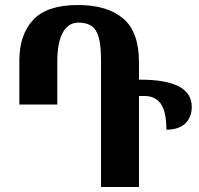

<svg xmlns="http://www.w3.org/2000/svg" viewBox="-20 -744 792 764"><path d="M556 -362H533V0H382V-504Q382 -562 373 -594.5Q364 -627 344.5 -640.5Q325 -654 292 -654Q252 -654 230 -614.5Q208 -575 208 -499V-328H57V-503Q57 -606 112 -665Q167 -724 290 -724Q407 -724 470 -670.5Q533 -617 533 -497V-427H538Q743 -427 743 -319Q743 -277 717 -252.5Q691 -228 642 -228Q642 -301 619.5 -331.5Q597 -362 556 -362Z"/></svg>

Font: Noto Serif Georgian Bold Cond
Style: Regular
Weight: 700
Width: 3
Designer: Monotype Design team
Foundry: Monotype Imaging Inc.
Version: Version 1.000